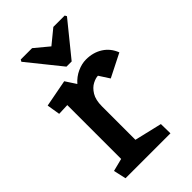

<svg xmlns="http://www.w3.org/2000/svg" viewBox="-211 -763 837 837"><g transform="rotate(-45 207.5 -344.5)"><path d="M88 -689H158L223 -635L289 -689H359L364 -680L239 -526H207L83 -680ZM45 0 32 -58 91 -73V-405L39 -403L29 -464L155 -488L187 -439Q208 -463 235.5 -475.5Q263 -488 289 -488Q333 -488 366 -467Q399 -446 414 -407L307 -353L276 -401Q262 -401 242.5 -391Q223 -381 208.5 -357.5Q194 -334 194 -294V-88L321 -58L322 0Z"/></g></svg>

Font: Kreon Light Medium
Style: Regular
Weight: 500
Version: Version 2.002